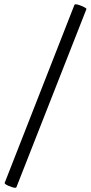

<svg xmlns="http://www.w3.org/2000/svg" viewBox="-20 -740 429 905"><path d="M57.1 143.1Q55.7 145.5 49.6 145Q43.5 144.5 34.9 141.6Q26.4 138.7 18.6 135.3Q10.7 131.8 5.9 128.2Q1 124.5 2 122.1L331.1 -717.8Q332.5 -720.2 338.4 -719.7Q344.2 -719.2 353 -716.3Q361.8 -713.4 369.6 -710Q377.4 -706.5 382.8 -702.9Q388.2 -699.2 387.2 -696.8Z"/></svg>

Font: Junicode SmCond Medium
Style: Regular
Weight: 500
Width: 4
Designer: Peter S. Baker
Version: Version 2.206